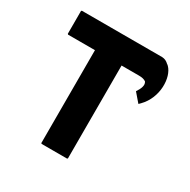

<svg xmlns="http://www.w3.org/2000/svg" viewBox="-182 -997 1161 1175"><g transform="rotate(30 398.0 -410.0)"><path d="M654 -501 658 -505 666 -513C751 -599 746 -740 693 -793L685 -800H684C671 -813 656 -821 637 -822H69L65 -818V-657L69 -653H259V3L263 7H443L447 3V-653H570C592 -653 608 -649 619 -641H620V-640C634 -620 622 -591 602 -561L651 -504ZM651 -509V-510ZM637 -827Z"/></g></svg>

Font: Hussar Woodtype
Style: Bd
Weight: 900
Foundry: Cannot Into Space Fonts
Version: Version 1.07